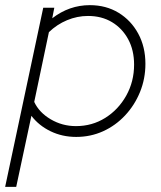

<svg xmlns="http://www.w3.org/2000/svg" viewBox="-47 -522 627 746"><path d="M-27 204 121 -492H164L156 -451Q222 -502 302 -502Q365 -502 413.5 -472.5Q462 -443 490 -391.5Q518 -340 518 -274Q518 -216 497 -164.5Q476 -113 439 -73.5Q402 -34 353.5 -12Q305 10 249 10Q195 10 149.5 -12Q104 -34 75 -72L16 204ZM248 -32Q311 -32 362 -64Q413 -96 443.5 -150.5Q474 -205 474 -271Q474 -327 451 -369.5Q428 -412 388 -436Q348 -460 295 -460Q253 -460 213.5 -443.5Q174 -427 143 -397L86 -126Q105 -85 150 -58.5Q195 -32 248 -32Z"/></svg>

Font: Red Hat Display
Style: Italic
Weight: 300
Italic angle: -12°
Designer: Pentagram, MCKL
Foundry: Pentagram, MCKL
Version: Version 1.023